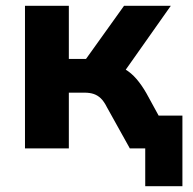

<svg xmlns="http://www.w3.org/2000/svg" viewBox="-20 -511 666 661"><path d="M480 130V0H440V-113H608V130ZM66 0V-491H217V-308H276L407 -491H568L391 -240L361 -289Q388 -286 410 -273Q432 -260 450 -239Q468 -218 484 -190L588 0H427L348 -142Q338 -162 327 -172.5Q316 -183 302.5 -187.5Q289 -192 271 -192H217V0Z"/></svg>

Font: Nunito Sans 12pt ExtraBold
Style: Regular
Weight: 800
Designer: Vernon Adams
Foundry: Vernon Adams
Version: Version 3.101;gftools[0.9.27]